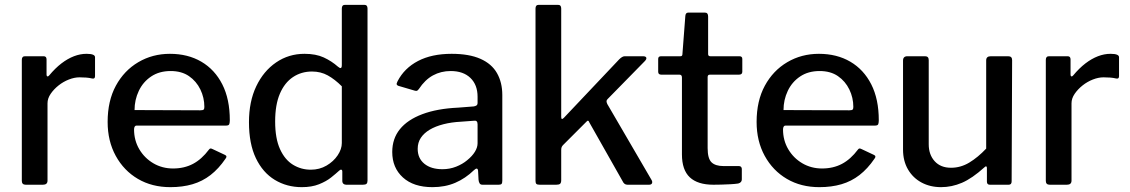

<svg xmlns="http://www.w3.org/2000/svg" viewBox="-20 -762 4660 792"><path d="M86 0Q78 0 74 -4Q70 -8 70 -16V-515Q70 -530 83 -530H160Q172 -530 172 -517V-454Q172 -448 175.5 -447Q179 -446 183 -451Q208 -481 233.5 -500.5Q259 -520 285 -530Q311 -540 337 -540Q372 -540 372 -526V-448Q372 -436 361 -438Q349 -441 335.5 -442Q322 -443 308 -443Q287 -443 264 -434Q241 -425 221.5 -409.5Q202 -394 189 -375Q176 -356 176 -336V-17Q176 0 157 0H86Z M533 -228Q533 -183 554.5 -146.5Q576 -110 612.5 -88.5Q649 -67 694 -67Q740 -67 776 -86Q812 -105 842 -145Q845 -149 848 -149.5Q851 -150 857 -147L908 -123Q919 -118 910 -107Q882 -66 848.5 -40Q815 -14 774 -2Q733 10 683 10Q607 10 549 -24Q491 -58 457.5 -119Q424 -180 424 -259Q424 -346 458 -408.5Q492 -471 550.5 -505.5Q609 -540 681 -540Q755 -540 810.5 -507.5Q866 -475 897 -414Q928 -353 928 -266Q928 -257 926 -250.5Q924 -244 913 -244H543Q538 -244 535.5 -239.5Q533 -235 533 -228ZM806 -307Q817 -307 820 -310Q823 -313 823 -321Q823 -359 806.5 -393Q790 -427 759.5 -448Q729 -469 684 -469Q637 -469 603.5 -446.5Q570 -424 552.5 -387Q535 -350 535 -308Z M1408 0Q1401 0 1396.5 -4Q1392 -8 1392 -16V-54Q1392 -61 1388 -62Q1384 -63 1379 -58Q1366 -46 1346 -30Q1326 -14 1296 -2Q1266 10 1225 10Q1163 10 1113.5 -20Q1064 -50 1035.5 -109.5Q1007 -169 1007 -258Q1007 -343 1037 -406Q1067 -469 1119 -504.5Q1171 -540 1236 -540Q1283 -540 1315.5 -525Q1348 -510 1374 -487Q1382 -480 1386 -481.5Q1390 -483 1390 -494V-727Q1390 -742 1403 -742H1483Q1496 -742 1496 -727V-17Q1496 -8 1492 -4Q1488 0 1477 0H1408ZM1390 -406Q1361 -435 1332 -451Q1303 -467 1267 -467Q1223 -467 1188.5 -444Q1154 -421 1134.5 -375.5Q1115 -330 1115 -261Q1115 -191 1135 -147Q1155 -103 1188.5 -82.5Q1222 -62 1262 -62Q1298 -62 1327 -79Q1356 -96 1373 -121.5Q1390 -147 1390 -172V-406Z M1935 -60Q1900 -26 1858 -8Q1816 10 1764 10Q1686 10 1642 -30Q1598 -70 1598 -135Q1598 -190 1629.5 -229Q1661 -268 1722 -291Q1783 -314 1870 -318L1934 -323Q1941 -324 1945.5 -327Q1950 -330 1950 -338V-363Q1950 -412 1920.5 -440.5Q1891 -469 1839 -469Q1799 -469 1766 -451Q1733 -433 1708 -395Q1704 -390 1701 -388Q1698 -386 1691 -388L1623 -408Q1618 -410 1616.5 -413.5Q1615 -417 1620 -427Q1648 -481 1704.5 -510.5Q1761 -540 1843 -540Q1915 -540 1961.5 -519.5Q2008 -499 2030 -460.5Q2052 -422 2052 -370V-17Q2052 -7 2049 -3.5Q2046 0 2037 0H1970Q1962 0 1958.5 -5.5Q1955 -11 1954 -20L1952 -58Q1950 -74 1935 -60ZM1950 -249Q1950 -266 1936 -264L1882 -260Q1842 -258 1809 -249.5Q1776 -241 1752.5 -227Q1729 -213 1716 -193.5Q1703 -174 1703 -148Q1703 -109 1730.5 -86.5Q1758 -64 1805 -64Q1835 -64 1861.5 -74.5Q1888 -85 1907 -101Q1928 -118 1939 -136Q1950 -154 1950 -171V-249Z M2668 -19Q2672 -12 2669.5 -6Q2667 0 2657 0H2568Q2561 0 2556 -4Q2551 -8 2548 -15L2411 -257Q2409 -263 2406 -264Q2403 -265 2398 -259L2303 -164Q2299 -160 2297 -155.5Q2295 -151 2295 -143V-19Q2295 -8 2290.5 -4Q2286 0 2275 0H2206Q2196 0 2192.5 -3.5Q2189 -7 2189 -16V-727Q2189 -742 2202 -742H2282Q2295 -742 2295 -727V-280Q2295 -273 2297.5 -271.5Q2300 -270 2306 -276L2534 -517Q2547 -530 2557 -530H2632Q2644 -530 2646 -524Q2648 -518 2639 -509L2487 -354Q2483 -350 2482 -346Q2481 -342 2485 -333L2668 -19Z M2908 -454Q2899 -454 2899 -444V-151Q2899 -108 2915 -92.5Q2931 -77 2964 -77H3028Q3034 -77 3037 -73.5Q3040 -70 3040 -65V-22Q3040 -9 3025 -5Q3012 -3 2993 -2Q2974 -1 2955.5 -0.5Q2937 0 2923 0Q2858 0 2825.5 -30.5Q2793 -61 2793 -125V-442Q2793 -454 2783 -454H2708Q2695 -454 2695 -466V-519Q2695 -530 2707 -530H2787Q2795 -530 2795 -539L2807 -696Q2808 -710 2819 -710H2888Q2901 -710 2901 -694V-539Q2901 -530 2910 -530H3030Q3042 -530 3042 -519V-466Q3042 -454 3028 -454Z M3210 -228Q3210 -183 3231.5 -146.5Q3253 -110 3289.5 -88.5Q3326 -67 3371 -67Q3417 -67 3453 -86Q3489 -105 3519 -145Q3522 -149 3525 -149.5Q3528 -150 3534 -147L3585 -123Q3596 -118 3587 -107Q3559 -66 3525.5 -40Q3492 -14 3451 -2Q3410 10 3360 10Q3284 10 3226 -24Q3168 -58 3134.5 -119Q3101 -180 3101 -259Q3101 -346 3135 -408.5Q3169 -471 3227.5 -505.5Q3286 -540 3358 -540Q3432 -540 3487.5 -507.5Q3543 -475 3574 -414Q3605 -353 3605 -266Q3605 -257 3603 -250.5Q3601 -244 3590 -244H3220Q3215 -244 3212.5 -239.5Q3210 -235 3210 -228ZM3483 -307Q3494 -307 3497 -310Q3500 -313 3500 -321Q3500 -359 3483.5 -393Q3467 -427 3436.5 -448Q3406 -469 3361 -469Q3314 -469 3280.5 -446.5Q3247 -424 3229.5 -387Q3212 -350 3212 -308Z M3903 -70Q3943 -70 3978.5 -91.5Q4014 -113 4048 -149V-513Q4048 -530 4067 -530H4139Q4155 -530 4155 -514L4153 -14Q4153 0 4141 0H4063Q4051 0 4051 -13V-69Q4051 -74 4048.5 -75.5Q4046 -77 4041 -72Q3990 -26 3948 -8Q3906 10 3862 10Q3817 10 3781.5 -9Q3746 -28 3725.5 -63Q3705 -98 3705 -145V-512Q3705 -530 3723 -530H3796Q3811 -530 3811 -514V-167Q3811 -124 3835.5 -97Q3860 -70 3903 -70Z M4310 0Q4302 0 4298 -4Q4294 -8 4294 -16V-515Q4294 -530 4307 -530H4384Q4396 -530 4396 -517V-454Q4396 -448 4399.5 -447Q4403 -446 4407 -451Q4432 -481 4457.5 -500.5Q4483 -520 4509 -530Q4535 -540 4561 -540Q4596 -540 4596 -526V-448Q4596 -436 4585 -438Q4573 -441 4559.5 -442Q4546 -443 4532 -443Q4511 -443 4488 -434Q4465 -425 4445.5 -409.5Q4426 -394 4413 -375Q4400 -356 4400 -336V-17Q4400 0 4381 0H4310Z"/></svg>

Font: Libre Franklin Medium
Style: Regular
Weight: 500
Designer: Pablo Impallari, Rodrigo Fuenzalida, Nhung Nguyen
Foundry: Impallari Type
Version: Version 3.000